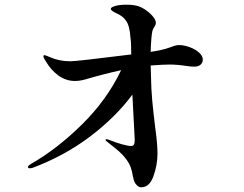

<svg xmlns="http://www.w3.org/2000/svg" viewBox="-20 -790 1040 818"><path d="M844 -536Q844 -523 834.5 -514.5Q825 -506 808 -506Q794 -506 774 -509Q736 -515 702 -515Q676 -515 622 -511L623 -474Q624 -411 628.5 -362.5Q633 -314 641 -249Q651 -177 651 -136Q651 -88 634 -40Q617 8 582 8Q572 8 564 0Q556 -7 552.5 -16Q549 -25 546 -40Q543 -60 537 -77Q531 -94 516 -114Q504 -130 487 -145Q470 -160 454 -172L438 -185Q430 -190 430 -195Q430 -197 433 -197Q439 -197 448 -193Q475 -182 500.5 -175Q526 -168 538 -168Q547 -168 550.5 -174Q554 -180 554 -195L544 -387Q473 -291 364 -208.5Q255 -126 119 -75Q111 -73 107 -73Q99 -73 99 -78Q99 -84 111 -91Q223 -155 329.5 -260Q436 -365 496 -491Q419 -474 341 -451Q319 -445 299 -445Q262 -445 230 -467.5Q198 -490 175 -529Q165 -544 165 -550Q165 -555 170 -555Q173 -555 194 -546Q232 -529 281 -529Q307 -529 539 -558V-566Q539 -610 536 -627Q533 -681 516 -703Q509 -713 499 -720.5Q489 -728 469 -737Q452 -746 452 -752Q452 -759 470.5 -764.5Q489 -770 519 -770Q553 -770 574 -762Q595 -754 618 -734Q644 -710 644 -693Q644 -685 638 -676Q631 -666 629 -657Q627 -648 625 -627Q622 -591 622 -569L657 -575Q686 -581 710 -590Q729 -598 743 -598Q763 -598 787 -589.5Q811 -581 827.5 -566.5Q844 -552 844 -536Z"/></svg>

Font: Shippori Mincho
Style: Bold
Weight: 700
Designer: FONTDASU
Foundry: FONTDASU / Google Inc. / but / Adobe
Version: Version 3.110; ttfautohint (v1.8.3)